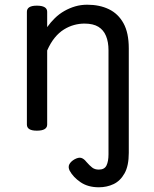

<svg xmlns="http://www.w3.org/2000/svg" viewBox="-20 -539 653 814"><path d="M526 109Q526 164 508 196Q490 228 461.5 241.5Q433 255 399 255Q353 255 321.5 233.5Q290 212 275 184Q268 169 274 157.5Q280 146 295 137Q313 127 324.5 130.5Q336 134 346 147Q360 163 371 171.5Q382 180 399 180Q423 180 431.5 162.5Q440 145 440 115V-326Q440 -361 429.5 -386.5Q419 -412 397 -425.5Q375 -439 338 -439Q316 -439 294 -433Q272 -427 251 -414Q230 -401 212 -379Q194 -357 180 -325V-11Q180 2 169 8.5Q158 15 136 15Q115 15 104.5 8.5Q94 2 94 -11V-489Q94 -502 104.5 -508.5Q115 -515 136 -515Q158 -515 169 -508.5Q180 -502 180 -489V-424Q195 -445 213 -462.5Q231 -480 253 -492.5Q275 -505 299 -512Q323 -519 350 -519Q402 -519 441.5 -500Q481 -481 503.5 -440.5Q526 -400 526 -334Z"/></svg>

Font: Playwrite US Modern
Style: Regular
Weight: 400
Designer: Veronika Burian, José Scaglione
Foundry: TypeTogether
Version: Version 1.002